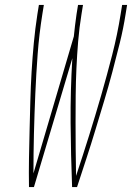

<svg xmlns="http://www.w3.org/2000/svg" viewBox="-20 -755 540 775"><path d="M97 0Q96 -58 97 -116Q98 -174 99.5 -232Q101 -290 102.5 -348Q104 -406 107.5 -464.5Q111 -523 116.5 -581.5Q122 -640 131 -698L137 -735H157L151 -698Q138 -617 132 -536.5Q126 -456 122.5 -375.5Q119 -295 117 -215Q115 -135 115 -55L278 -608Q280 -630 283 -653Q286 -676 289 -698L295 -735H315L309 -698Q300 -643 295.5 -588.5Q291 -534 288.5 -479Q286 -424 285.5 -370Q285 -316 285 -261.5Q285 -207 285.5 -153Q286 -99 287 -45Q314 -126 339.5 -207.5Q365 -289 388.5 -370.5Q412 -452 433 -534Q454 -616 467 -698L473 -735H493L487 -698Q478 -640 463.5 -581.5Q449 -523 433.5 -464.5Q418 -406 400.5 -348Q383 -290 365.5 -232Q348 -174 329 -116Q310 -58 291 0H271Q266 -129 265 -259Q264 -389 272 -520L117 0Z"/></svg>

Font: Iosevka SS18 Thin
Style: Italic
Weight: 100
Italic angle: -9°
Monospace: yes
Designer: Belleve Invis
Foundry: Belleve Invis
Version: Version 25.1.1; ttfautohint (v1.8.4)